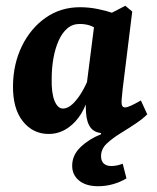

<svg xmlns="http://www.w3.org/2000/svg" viewBox="-20 -455 543 665"><path d="M149 9Q94 9 59 -35Q24 -79 25 -159Q26 -234 56 -295.5Q86 -357 138 -393.5Q190 -430 257 -430Q289 -430 320 -423.5Q351 -417 374 -409L338 -340Q319 -354 300.5 -363Q282 -372 256 -372Q231 -372 213 -356.5Q195 -341 183 -314Q171 -287 165 -253Q159 -219 159 -182Q158 -132 169 -105.5Q180 -79 198 -79Q211 -79 224.5 -89Q238 -99 253 -120Q268 -141 282 -172L297 -165Q282 -79 241.5 -35Q201 9 149 9ZM345 7Q310 7 295 -11.5Q280 -30 278 -65Q277 -78 277 -100Q277 -122 277 -137L308 -380L414 -435L438 -415L405 -148Q404 -136 402.5 -122.5Q401 -109 401 -101Q401 -83 413 -83Q420 -83 432.5 -88.5Q445 -94 468 -107L490 -59Q456 -28 417.5 -10.5Q379 7 345 7ZM320 190Q278 190 254 170.5Q230 151 230 119Q230 82 259.5 54Q289 26 330 10V-26L490 -59Q474 -43 450 -27Q426 -11 400 5Q369 24 349.5 42.5Q330 61 330 86Q330 103 339.5 111.5Q349 120 365 120Q375 120 385 118Q395 116 405 112L418 163Q396 176 371 183Q346 190 320 190Z"/></svg>

Font: Yrsa
Style: Bold Italic
Weight: 700
Italic angle: -7.10001°
Version: Version 2.004